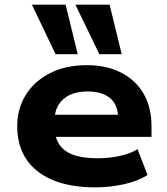

<svg xmlns="http://www.w3.org/2000/svg" viewBox="-20 -794 719 825"><path d="M389 11Q280 11 205 -21Q130 -53 92 -111.5Q54 -170 54 -251Q54 -326 90 -385Q126 -444 193.5 -479Q261 -514 354 -514Q436 -514 498.5 -483Q561 -452 596 -393Q631 -334 631 -250V-206H189V-301H504L488 -282Q488 -343 453.5 -372Q419 -401 356 -401Q312 -401 280.5 -386.5Q249 -372 231.5 -343.5Q214 -315 214 -272V-255Q214 -207 233 -176Q252 -145 292.5 -129.5Q333 -114 399 -114Q447 -114 493 -123.5Q539 -133 571 -153L614 -42Q571 -15 511 -2Q451 11 389 11ZM407 -561 304 -774H451L503 -561ZM219 -561 117 -774H262L314 -561Z"/></svg>

Font: Nunito Sans 7pt SemiExpanded ExtraBold
Style: Regular
Weight: 800
Width: 6
Designer: Vernon Adams
Foundry: Vernon Adams
Version: Version 3.101;gftools[0.9.27]